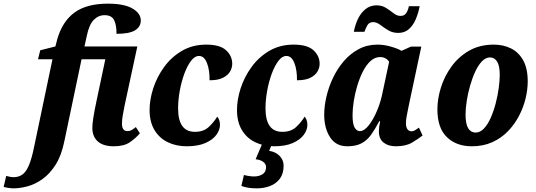

<svg xmlns="http://www.w3.org/2000/svg" viewBox="-147 -790 2931 1050"><path d="M-73 240Q-85 240 -101.5 237.5Q-118 235 -127 232L-113 172Q-106 174 -94.5 176.5Q-83 179 -73 179Q-45 179 -24.5 164.5Q-4 150 11.5 113Q27 76 40 11L140 -466H61L73 -515L156 -536L166 -575Q194 -673 260.5 -721.5Q327 -770 443 -770Q532 -770 577.5 -743.5Q623 -717 623 -678Q623 -644 592 -624.5Q561 -605 490 -605Q491 -649 478 -678Q465 -707 425 -707Q391 -707 365.5 -681Q340 -655 327 -591L315 -536H604L534 -211Q528 -180 524 -157Q520 -134 520 -114Q520 -73 550 -73Q563 -73 572.5 -78.5Q582 -84 596 -95L618 -61Q595 -34 563 -12Q531 10 475 10Q418 10 388 -16.5Q358 -43 358 -91Q358 -131 380 -234L429 -466H299L205 -18Q189 61 157 111Q125 161 85 189.5Q45 218 3.5 229Q-38 240 -73 240Z M874 10Q817 10 771 -12Q725 -34 698 -78.5Q671 -123 671 -189Q671 -245 691 -307Q711 -369 750.5 -423.5Q790 -478 848 -512Q906 -546 981 -546Q1056 -546 1089.5 -515Q1123 -484 1123 -441Q1123 -419 1111 -398.5Q1099 -378 1072 -364.5Q1045 -351 999 -351Q1000 -406 985 -445Q970 -484 941 -484Q918 -484 897.5 -457Q877 -430 861 -386.5Q845 -343 836 -293Q827 -243 827 -197Q827 -69 919 -69Q966 -69 994 -95Q1022 -121 1041 -152Q1047 -146 1051.5 -134Q1056 -122 1056 -107Q1056 -80 1036.5 -53Q1017 -26 976.5 -8Q936 10 874 10Z M1352 10Q1295 10 1249 -12Q1203 -34 1176 -78.5Q1149 -123 1149 -189Q1149 -245 1169 -307Q1189 -369 1228.5 -423.5Q1268 -478 1326 -512Q1384 -546 1459 -546Q1534 -546 1567.5 -515Q1601 -484 1601 -441Q1601 -419 1589 -398.5Q1577 -378 1550 -364.5Q1523 -351 1477 -351Q1478 -406 1463 -445Q1448 -484 1419 -484Q1396 -484 1375.5 -457Q1355 -430 1339 -386.5Q1323 -343 1314 -293Q1305 -243 1305 -197Q1305 -69 1397 -69Q1444 -69 1472 -95Q1500 -121 1519 -152Q1525 -146 1529.5 -134Q1534 -122 1534 -107Q1534 -80 1514.5 -53Q1495 -26 1454.5 -8Q1414 10 1352 10ZM1258 240Q1229 240 1209.5 236.5Q1190 233 1173 227L1187 167Q1218 175 1243 175Q1269 175 1288.5 163Q1308 151 1308 124Q1308 106 1291.5 94.5Q1275 83 1251 81L1289 -9H1343L1325 35Q1360 40 1382 62.5Q1404 85 1404 116Q1404 159 1384 186.5Q1364 214 1330.5 227Q1297 240 1258 240Z M1752 10Q1690 10 1658 -39.5Q1626 -89 1626 -163Q1626 -210 1638.5 -263Q1651 -316 1675 -366Q1699 -416 1734 -456.5Q1769 -497 1815 -521.5Q1861 -546 1917 -546Q1953 -546 1991 -535Q2029 -524 2049 -512L2100 -535H2157L2091 -225Q2089 -213 2084.5 -193Q2080 -173 2076.5 -152Q2073 -131 2073 -117Q2073 -94 2081.5 -83Q2090 -72 2103 -72Q2114 -72 2122.5 -77.5Q2131 -83 2144 -92L2164 -49Q2140 -30 2106 -10Q2072 10 2018 10Q1976 10 1950.5 -10.5Q1925 -31 1925 -72Q1925 -94 1932 -127H1927Q1904 -83 1882 -52.5Q1860 -22 1829.5 -6Q1799 10 1752 10ZM1821 -73Q1845 -73 1870 -105Q1895 -137 1915.5 -186Q1936 -235 1946 -288L1981 -452Q1973 -465 1960 -471.5Q1947 -478 1932 -478Q1903 -478 1879 -456Q1855 -434 1837 -398Q1819 -362 1806.5 -320Q1794 -278 1787.5 -236Q1781 -194 1781 -161Q1781 -111 1792.5 -92Q1804 -73 1821 -73ZM2031 -610Q2000 -610 1976 -624.5Q1952 -639 1932.5 -654Q1913 -669 1894 -669Q1872 -669 1862.5 -652.5Q1853 -636 1846 -616H1788Q1795 -654 1810.5 -686.5Q1826 -719 1851 -739.5Q1876 -760 1911 -761Q1942 -761 1964.5 -746.5Q1987 -732 2005.5 -717.5Q2024 -703 2043 -703Q2065 -703 2075 -719Q2085 -735 2089 -756H2148Q2141 -719 2127 -685.5Q2113 -652 2089.5 -631Q2066 -610 2031 -610Z M2433 10Q2349 10 2297 -40Q2245 -90 2245 -192Q2245 -249 2264 -310.5Q2283 -372 2321.5 -425.5Q2360 -479 2418 -512.5Q2476 -546 2554 -546Q2605 -546 2647 -525.5Q2689 -505 2714 -460.5Q2739 -416 2739 -345Q2739 -301 2727.5 -252.5Q2716 -204 2692 -157.5Q2668 -111 2631.5 -73Q2595 -35 2545.5 -12.5Q2496 10 2433 10ZM2454 -65Q2479 -65 2500 -87.5Q2521 -110 2537 -146.5Q2553 -183 2564 -225.5Q2575 -268 2580.5 -309Q2586 -350 2586 -380Q2586 -431 2571.5 -453.5Q2557 -476 2533 -476Q2509 -476 2488.5 -454.5Q2468 -433 2452 -398.5Q2436 -364 2424 -322Q2412 -280 2405.5 -238.5Q2399 -197 2399 -163Q2399 -112 2413.5 -88.5Q2428 -65 2454 -65Z"/></svg>

Font: Noto Serif Condensed ExtraBold
Style: Italic
Weight: 800
Width: 3
Italic angle: -12°
Designer: Monotype Design Team
Foundry: Monotype Imaging Inc.
Version: Version 2.014; ttfautohint (v1.8.4.7-5d5b)